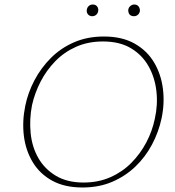

<svg xmlns="http://www.w3.org/2000/svg" viewBox="-20 -826 776 852"><path d="M346 6Q267 6 212 -24Q157 -54 125.5 -106Q94 -158 86 -222.5Q78 -287 92 -356Q104 -415 133 -470Q162 -525 206 -569Q250 -613 309 -638.5Q368 -664 441 -664Q522 -664 577.5 -632.5Q633 -601 664 -548.5Q695 -496 703 -431.5Q711 -367 697 -301Q684 -240 654.5 -184.5Q625 -129 580.5 -86.5Q536 -44 477.5 -19Q419 6 346 6ZM351 -16Q416 -16 469.5 -39.5Q523 -63 563 -103.5Q603 -144 629.5 -194.5Q656 -245 667 -299Q681 -361 674 -422Q667 -483 639 -532.5Q611 -582 561 -612Q511 -642 437 -642Q371 -642 318 -618.5Q265 -595 225.5 -554.5Q186 -514 160 -463.5Q134 -413 122 -359Q110 -297 116 -235.5Q122 -174 150 -125Q178 -76 228 -46Q278 -16 351 -16ZM389 -754Q382 -754 376 -757.5Q370 -761 367 -767.5Q364 -774 365 -781Q366 -792 373.5 -799Q381 -806 392 -806Q400 -806 405.5 -802.5Q411 -799 414 -792.5Q417 -786 416 -779Q415 -768 407.5 -761Q400 -754 389 -754ZM574 -754Q566 -754 560 -757.5Q554 -761 551.5 -767.5Q549 -774 549 -781Q550 -792 558 -799Q566 -806 576 -806Q584 -806 589.5 -802.5Q595 -799 598 -792.5Q601 -786 601 -779Q600 -768 592.5 -761Q585 -754 574 -754Z"/></svg>

Font: Ysabeau Infant Thin
Style: Italic
Weight: 250
Italic angle: -12°
Designer: Christian Thalmann (Catharsis Fonts)
Version: Version 2.001;gftools[0.9.30]; featfreeze: ss01,ss02,lnum